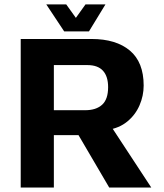

<svg xmlns="http://www.w3.org/2000/svg" viewBox="-20 -842 738 862"><path d="M73 0V-667H390.8Q501 -667 563 -615Q625 -563 625 -458Q625 -412 606.4 -369.1Q587.8 -326.2 551.4 -296.3Q515 -266.4 461.8 -258.6L457 -308L659.2 0H470.4L298.8 -292.8L365.4 -235.4H221.8V0ZM221.8 -347.2H362.6Q411.4 -347.2 438.4 -371.7Q465.4 -396.2 465.4 -450.6Q465.4 -499.2 442.2 -524.5Q419 -549.8 372.6 -549.8H221.8ZM268.2 -701 187.8 -822.2H277.4L320.6 -761.8L363.8 -822.2H453.4L379.4 -701Z"/></svg>

Font: Maven Pro VF Beta
Style: Regular
Weight: 400
Designer: Joe Prince
Foundry: Joe Prince
Version: Version 2.002